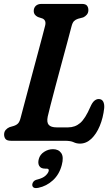

<svg xmlns="http://www.w3.org/2000/svg" viewBox="-20 -720 574 982"><path d="M311 0H36.5Q15.5 0 8.2 -9.2Q1 -18.5 1 -32Q1 -46 9.2 -55.5Q17.5 -65 28.5 -69.5L50.5 -76Q64.5 -80.5 72.5 -89Q80.5 -97.5 85.5 -117.5Q90.5 -137 100.5 -174.2Q110.5 -211.5 123 -258.8Q135.5 -306 149 -356.2Q162.5 -406.5 175 -453Q187.5 -499.5 197 -535.5Q206.5 -571.5 211 -589.5Q217.5 -616.5 197 -625.5L174 -633Q152.5 -643.5 152.5 -663Q152.5 -680 163 -690Q173.5 -700 192.5 -700H398.5Q418 -700 425 -691Q432 -682 432 -668.5Q432 -654.5 424 -645Q416 -635.5 405.5 -631L379 -624Q366.5 -620 358.5 -612Q350.5 -604 345.5 -584Q337.5 -553 323.8 -502Q310 -451 294 -391.8Q278 -332.5 263.2 -276.8Q248.5 -221 237.8 -179.8Q227 -138.5 224 -123.5Q218 -94 229.5 -81.2Q241 -68.5 269.5 -68.5H328Q364 -68.5 390 -90.8Q416 -113 442 -173Q452 -196 462.8 -204.8Q473.5 -213.5 484.5 -213.5Q500.5 -213.5 507.5 -201Q514.5 -188.5 513 -167.5Q507.5 -117 490.2 -75.8Q473 -34.5 447 -10Q421 14.5 389 14.5Q371 14.5 356.2 7.2Q341.5 0 311 0ZM210.5 142.5Q189 142.5 180.8 128.8Q172.5 115 178.5 93Q184.5 70.5 205.5 56.8Q226.5 43 251 43Q279.5 43 293.2 63Q307 83 296 124Q283.5 172 250.8 202Q218 232 176.5 240.5Q158.5 244 151.5 238.8Q144.5 233.5 145 224Q145.5 215.5 151.8 208.2Q158 201 171.5 198Q199 191 212.2 179Q225.5 167 229 155Q232 142.5 218.5 142.5Z"/></svg>

Font: Fraunces 144pt SuperSoft SemiBold
Style: Italic
Weight: 600
Italic angle: -16°
Version: Version 1.000;[b76b70a41]